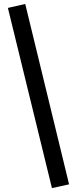

<svg xmlns="http://www.w3.org/2000/svg" viewBox="-20 -858 375 973"><path d="M330.1 76.2 243.2 95.2 20 -817.9 107.9 -837.9Z"/></svg>

Font: Opir
Style: Regular
Weight: 400
Designer: Maksym Kobuzan
Version: Version 1.000;FEAKit 1.0